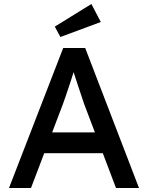

<svg xmlns="http://www.w3.org/2000/svg" viewBox="-20 -940 740 960"><path d="M296 -700H406L675 0H560L400 -422Q385 -469 369 -515Q358 -548 353 -564Q348 -580 337 -612L360 -613Q354 -598 347.5 -578Q341 -558 334 -535Q306 -450 294 -418L135 0H25ZM185 -278H503L549 -174H145ZM254 -807 437 -920 484 -830 282 -755Z"/></svg>

Font: Easer Grotesk Variable
Style: Regular
Weight: 400
Designer: Boardeaser, Bonnie Shaver-Troup, Thomas Jockin
Foundry: Lexend
Version: Version 1.001;Glyphs 3.1.2 (3151)